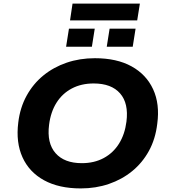

<svg xmlns="http://www.w3.org/2000/svg" viewBox="-20 -1041 947 1072"><path d="M431 11Q309 11 226 -34.5Q143 -80 105.5 -163Q68 -246 82 -357Q92 -440 128.5 -506.5Q165 -573 222 -619.5Q279 -666 352 -691Q425 -716 510 -716Q632 -716 714.5 -670.5Q797 -625 835 -542.5Q873 -460 858 -350Q848 -265 811.5 -198.5Q775 -132 718 -85.5Q661 -39 588 -14Q515 11 431 11ZM437 -130Q506 -130 559 -158.5Q612 -187 644.5 -239Q677 -291 686 -362Q699 -464 650.5 -519.5Q602 -575 503 -575Q434 -575 381 -547Q328 -519 295.5 -467.5Q263 -416 254 -344Q241 -242 290 -186Q339 -130 437 -130ZM371 -927 385 -1021H761L746 -927ZM349 -780 365 -881H509L493 -780ZM576 -780 592 -881H737L721 -780Z"/></svg>

Font: Nunito Sans 10pt SemiExpanded ExtraBold
Style: Italic
Weight: 800
Width: 6
Italic angle: -9°
Designer: Vernon Adams
Foundry: Vernon Adams
Version: Version 3.101;gftools[0.9.27]